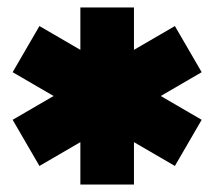

<svg xmlns="http://www.w3.org/2000/svg" viewBox="-20 -720 576 516"><path d="M340 -224H196V-338L86 -274L14 -398L124 -462L14 -526L86 -650L196 -586V-700H340V-586L450 -650L522 -526L412 -462L522 -398L450 -274L340 -338Z"/></svg>

Font: Tektur ExtraBold
Style: Regular
Weight: 800
Designer: Adam Jagosz
Foundry: Adam Jagosz
Version: Version 1.005;gftools[0.9.30]